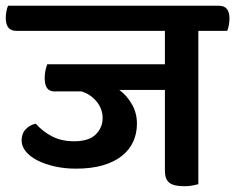

<svg xmlns="http://www.w3.org/2000/svg" viewBox="-54 -635 816 666"><path d="M634 -528V4Q626 6 613.5 8.5Q601 11 585 11Q548 11 533 -1.5Q518 -14 518 -42V-323H360Q386 -304 403.5 -273.5Q421 -243 421 -206Q421 -172 408 -143.5Q395 -115 368.5 -94Q342 -73 302.5 -61.5Q263 -50 209 -50Q171 -50 137 -57.5Q103 -65 77 -78Q51 -91 36 -109Q21 -127 21 -148Q21 -172 35.5 -187Q50 -202 70 -206Q95 -178 127.5 -161.5Q160 -145 203 -145Q255 -145 278.5 -169Q302 -193 302 -225Q302 -258 280.5 -283.5Q259 -309 228 -318H134Q101 -318 101 -364Q101 -377 103.5 -389.5Q106 -402 110 -412H518V-528H2Q-34 -528 -34 -573Q-34 -582 -32 -594.5Q-30 -607 -26 -615H706Q742 -615 742 -571Q742 -562 740 -549Q738 -536 734 -528Z"/></svg>

Font: Baloo 2 SemiBold
Style: Regular
Weight: 600
Designer: Sarang Kulkarni and Ek Type
Foundry: Ek Type
Version: Version 1.640;hotconv 1.0.111;makeotfexe 2.5.65597; ttfautoh